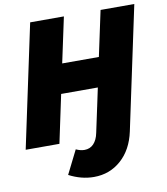

<svg xmlns="http://www.w3.org/2000/svg" viewBox="-101 -791 949 1093"><g transform="rotate(-10 373.5 -245.0)"><path d="M148 -710H343L287 -448H499L555 -710H750L599 0H404L463 -278H251L192 0H-3ZM354 220Q281 220 210 183L278 47Q304 59 327 59Q359 59 380 37Q401 15 409 -25L440 -170H635L599 0Q577 103 511 161.5Q445 220 354 220Z"/></g></svg>

Font: Raleway Black
Style: Italic
Weight: 900
Italic angle: -12°
Designer: Matt McInerney, Pablo Impallari, Rodrigo Fuenzalida
Foundry: Matt McInerney, Pablo Impallari, Rodrigo Fuenzalida
Version: Version 4.101;RELEASE